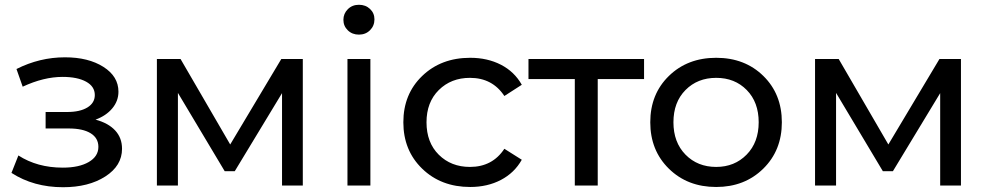

<svg xmlns="http://www.w3.org/2000/svg" viewBox="-20 -777 4138 804"><path d="M380 -276Q433 -262 462 -231Q491 -200 491 -154Q491 -83 421 -38Q351 7 244 7Q121 7 28 -53L57 -126Q136 -75 243 -75Q311 -75 351.5 -98.5Q392 -122 392 -162Q392 -199 359.5 -219Q327 -239 268 -239H171V-308H261Q315 -308 346 -327Q377 -346 377 -379Q377 -415 340.5 -435Q304 -455 242 -455Q163 -455 75 -414L49 -488Q146 -537 252 -537Q350 -537 413 -497Q476 -457 476 -393Q476 -354 450 -323Q424 -292 380 -276Z M1158 -530H1248V0H1161V-387L963 -60H921L725 -388V0H637V-530H736L944 -172Z M1548 -696Q1548 -669 1529.5 -650.5Q1511 -632 1483 -632Q1455 -632 1436.5 -650Q1418 -668 1418 -694Q1418 -720 1436.5 -738.5Q1455 -757 1483 -757Q1511 -757 1529.5 -739.5Q1548 -722 1548 -696ZM1435 0V-530H1531V0Z M1949 6Q1827 6 1748 -70.5Q1669 -147 1669 -265Q1669 -383 1748 -459Q1827 -535 1949 -535Q2021 -535 2077.5 -506Q2134 -477 2165 -422L2092 -375Q2042 -451 1948 -451Q1869 -451 1817.5 -400Q1766 -349 1766 -265Q1766 -180 1817.5 -129Q1869 -78 1948 -78Q2042 -78 2092 -154L2165 -108Q2134 -53 2077.5 -23.5Q2021 6 1949 6Z M2677 -530V-446H2483V0H2387V-446H2193V-530Z M2979 6Q2859 6 2781 -70.5Q2703 -147 2703 -265Q2703 -383 2781 -459Q2859 -535 2979 -535Q3099 -535 3176.5 -459Q3254 -383 3254 -265Q3254 -147 3176 -70.5Q3098 6 2979 6ZM2979 -78Q3056 -78 3106.5 -129.5Q3157 -181 3157 -265Q3157 -349 3107 -400Q3057 -451 2979 -451Q2901 -451 2850.5 -400Q2800 -349 2800 -265Q2800 -181 2850.5 -129.5Q2901 -78 2979 -78Z M3914 -530H4004V0H3917V-387L3719 -60H3677L3481 -388V0H3393V-530H3492L3700 -172Z"/></svg>

Font: Montserrat
Style: Regular
Weight: 500
Designer: Julieta Ulanovsky
Foundry: Julieta Ulanovsky
Version: Version 7.200;PS 007.200;hotconv 1.0.88;makeotf.lib2.5.64775